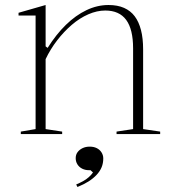

<svg xmlns="http://www.w3.org/2000/svg" viewBox="-20 -535 695 766"><path d="M619 -10V0H445V-10L511 -20V-342Q511 -418 483.5 -455.5Q456 -493 400 -493Q367 -493 332.5 -478Q298 -463 266.5 -436Q235 -409 208 -374Q181 -339 162 -299V-20L228 -10V0H63V-10L122 -20V-473H54V-484L162 -515V-350L170 -344Q204 -398 243 -436Q282 -474 325 -494.5Q368 -515 413 -515Q449 -515 475 -503.5Q501 -492 517.5 -470Q534 -448 542.5 -415Q551 -382 551 -338V-20ZM289 211 284 201Q298 195 311 188Q324 181 334.5 171.5Q345 162 351 153L341 144H335Q320 144 308 138Q296 132 289 121Q282 110 282 96Q282 82 289.5 72Q297 62 309.5 56Q322 50 338 50Q354 50 366 56Q378 62 385 73Q392 84 392 97Q392 116 385.5 132Q379 148 365.5 162.5Q352 177 333 189Q314 201 289 211Z"/></svg>

Font: Kalnia ExtraLight
Style: Regular
Weight: 250
Designer: Frida Medrano
Foundry: Frida Medrano
Version: Version 1.105